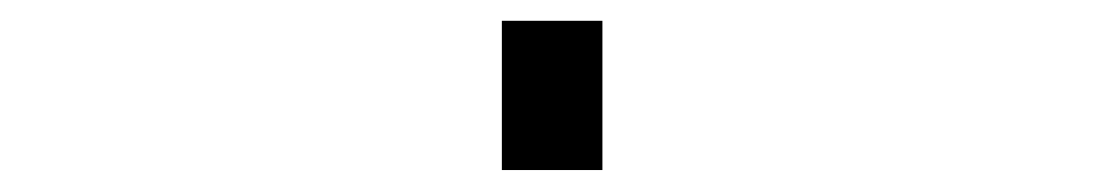

<svg xmlns="http://www.w3.org/2000/svg" viewBox="-20 -380 1040 181"><path d="M453.1 -219.7V-360.4H547.9V-219.7Z"/></svg>

Font: Gen Shin Gothic Monospace Normal
Style: Regular
Weight: 350
Designer: [Source Han Sans]
Ryoko NISHIZUKA  (kana & ideographs); Paul D. Hunt (Latin, Greek & Cyrillic); Wenlong ZHANG  (bopomofo
Version: Version 1.002.20150607